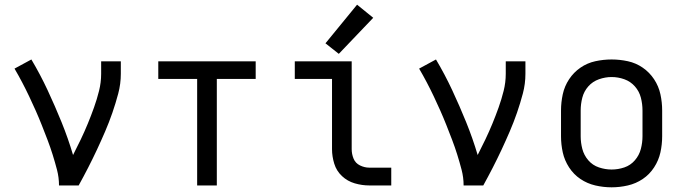

<svg xmlns="http://www.w3.org/2000/svg" viewBox="-20 -792 2920 820"><path d="M232 0H316Q337 -38 356.5 -76Q376 -114 394 -152.5Q412 -191 429 -230.5Q446 -270 460 -310.5Q474 -351 485 -392.5Q496 -434 496 -477V-530H412V-477Q412 -440 403 -404Q394 -368 381.5 -333Q369 -298 355 -264Q341 -230 325 -196.5Q309 -163 292 -130Q271 -201 243 -270Q215 -339 183.5 -406.5Q152 -474 114 -538L42 -499Q59 -470 74.5 -440.5Q90 -411 104.5 -380.5Q119 -350 132.5 -319.5Q146 -289 158.5 -257.5Q171 -226 183 -194.5Q195 -163 205 -131Q215 -99 223.5 -66.5Q232 -34 232 0Z M822 0H906V-455H1072V-530H656V-455H822Z M1557 0H1651V-76H1557Q1537 -76 1517.5 -85.5Q1498 -95 1490 -114.5Q1482 -134 1482 -155V-530H1239V-455H1398V-155Q1398 -124 1407.5 -93Q1417 -62 1440.5 -40Q1464 -18 1495 -9Q1526 0 1557 0ZM1427 -562 1574 -716 1505 -772 1370 -607Z M1960 0H2044Q2065 -38 2084.5 -76Q2104 -114 2122 -152.5Q2140 -191 2157 -230.5Q2174 -270 2188 -310.5Q2202 -351 2213 -392.5Q2224 -434 2224 -477V-530H2140V-477Q2140 -440 2131 -404Q2122 -368 2109.5 -333Q2097 -298 2083 -264Q2069 -230 2053 -196.5Q2037 -163 2020 -130Q1999 -201 1971 -270Q1943 -339 1911.5 -406.5Q1880 -474 1842 -538L1770 -499Q1787 -470 1802.5 -440.5Q1818 -411 1832.5 -380.5Q1847 -350 1860.5 -319.5Q1874 -289 1886.5 -257.5Q1899 -226 1911 -194.5Q1923 -163 1933 -131Q1943 -99 1951.5 -66.5Q1960 -34 1960 0Z M2592 8Q2627 8 2661.5 0Q2696 -8 2725 -27.5Q2754 -47 2773.5 -77Q2793 -107 2800.5 -141Q2808 -175 2808 -210V-320Q2808 -355 2800.5 -389.5Q2793 -424 2773.5 -453.5Q2754 -483 2725 -503Q2696 -523 2661.5 -530.5Q2627 -538 2592 -538Q2557 -538 2522.5 -530.5Q2488 -523 2459 -503Q2430 -483 2410.5 -453.5Q2391 -424 2383.5 -389.5Q2376 -355 2376 -320V-210Q2376 -175 2383.5 -141Q2391 -107 2410.5 -77Q2430 -47 2459 -27.5Q2488 -8 2522.5 0Q2557 8 2592 8ZM2592 -68Q2565 -68 2538 -77Q2511 -86 2492.5 -107.5Q2474 -129 2467 -156Q2460 -183 2460 -210V-320Q2460 -348 2467 -375Q2474 -402 2492.5 -423Q2511 -444 2538 -453.5Q2565 -463 2592 -463Q2620 -463 2646.5 -453.5Q2673 -444 2691.5 -423Q2710 -402 2717 -375Q2724 -348 2724 -320V-210Q2724 -183 2717 -156Q2710 -129 2691.5 -107.5Q2673 -86 2646.5 -77Q2620 -68 2592 -68Z"/></svg>

Font: Iosevka SS01 Extended
Style: Regular
Weight: 400
Width: 7
Monospace: yes
Designer: Belleve Invis
Foundry: Belleve Invis
Version: Version 3.4.7; ttfautohint (v1.8.3)